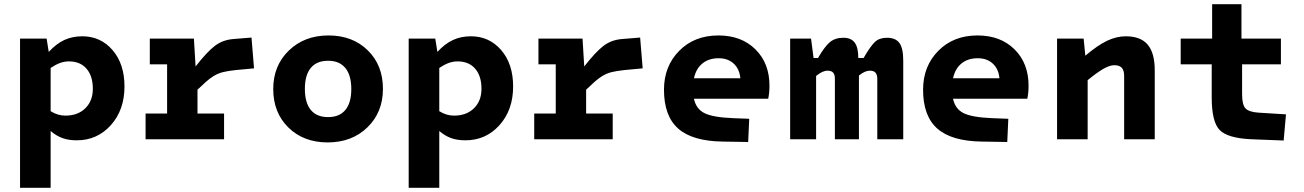

<svg xmlns="http://www.w3.org/2000/svg" viewBox="-20 -660 6180 910"><path d="M220 230H75V-477H201L211 -414Q247 -453 285 -470.5Q323 -488 370 -488Q457 -488 513.5 -422.5Q570 -357 570 -250Q570 -139 505.5 -67Q441 5 344 5Q305 5 276 -5.5Q247 -16 220 -39ZM420 -239Q420 -300 390 -334.5Q360 -369 307 -369Q285 -369 264.5 -361.5Q244 -354 220 -338V-133Q238 -122 255 -117Q272 -112 290 -112Q349 -112 384.5 -147Q420 -182 420 -239Z M670 0V-122H772V-355H690V-477H899L907 -345Q960 -413 997.5 -442Q1035 -471 1086 -475L1172 -482L1184 -336L1098 -328Q1060 -324 1036 -318Q1012 -312 990 -298Q974 -288 956.5 -272.5Q939 -257 916 -235V-122H1042V0Z M1795 -239Q1795 -128 1721.5 -56.5Q1648 15 1533 15Q1419 15 1347 -55.5Q1275 -126 1275 -238Q1275 -349 1349 -420.5Q1423 -492 1537 -492Q1651 -492 1723 -421.5Q1795 -351 1795 -239ZM1425 -239Q1425 -173 1453 -139Q1481 -105 1535 -105Q1589 -105 1617 -139Q1645 -173 1645 -238Q1645 -303 1617 -337.5Q1589 -372 1535 -372Q1481 -372 1453 -338Q1425 -304 1425 -239Z M2062 230H1917V-477H2043L2053 -414Q2089 -453 2127 -470.5Q2165 -488 2212 -488Q2299 -488 2355.5 -422.5Q2412 -357 2412 -250Q2412 -139 2347.5 -67Q2283 5 2186 5Q2147 5 2118 -5.5Q2089 -16 2062 -39ZM2262 -239Q2262 -300 2232 -334.5Q2202 -369 2149 -369Q2127 -369 2106.5 -361.5Q2086 -354 2062 -338V-133Q2080 -122 2097 -117Q2114 -112 2132 -112Q2191 -112 2226.5 -147Q2262 -182 2262 -239Z M2512 0V-122H2614V-355H2532V-477H2741L2749 -345Q2802 -413 2839.5 -442Q2877 -471 2928 -475L3014 -482L3026 -336L2940 -328Q2902 -324 2878 -318Q2854 -312 2832 -298Q2816 -288 2798.5 -272.5Q2781 -257 2758 -235V-122H2884V0Z M3453 -100 3531 -97 3526 13 3405 11Q3262 9 3194.5 -50.5Q3127 -110 3127 -235Q3127 -346 3199 -419Q3271 -492 3385 -492Q3494 -492 3560.5 -426Q3627 -360 3627 -254Q3627 -238 3625.5 -222Q3624 -206 3621 -192H3269Q3279 -144 3318.5 -124Q3358 -104 3453 -100ZM3386 -384Q3340 -384 3309.5 -359.5Q3279 -335 3269 -289H3489Q3485 -333 3457.5 -358.5Q3430 -384 3386 -384Z M3725 -477H3824L3836 -385H3857Q3888 -439 3913 -460Q3938 -481 3977 -481Q4014 -481 4031 -458Q4048 -435 4048 -385H4073Q4106 -442 4127 -461.5Q4148 -481 4184 -481Q4225 -481 4243 -456Q4261 -431 4261 -373V0H4138V-286Q4138 -306 4129.5 -315.5Q4121 -325 4103 -325Q4091 -325 4078.5 -319.5Q4066 -314 4051 -302V0H3937V-288Q3937 -307 3928.5 -316Q3920 -325 3903 -325Q3890 -325 3877 -319Q3864 -313 3848 -300V0H3725Z M4681 -100 4759 -97 4754 13 4633 11Q4490 9 4422.5 -50.5Q4355 -110 4355 -235Q4355 -346 4427 -419Q4499 -492 4613 -492Q4722 -492 4788.5 -426Q4855 -360 4855 -254Q4855 -238 4853.5 -222Q4852 -206 4849 -192H4497Q4507 -144 4546.5 -124Q4586 -104 4681 -100ZM4614 -384Q4568 -384 4537.5 -359.5Q4507 -335 4497 -289H4717Q4713 -333 4685.5 -358.5Q4658 -384 4614 -384Z M4990 -477H5116L5124 -396Q5183 -446 5227.5 -467Q5272 -488 5316 -488Q5386 -488 5419.5 -448.5Q5453 -409 5453 -327V0H5308V-300Q5308 -327 5296.5 -339Q5285 -351 5261 -351Q5240 -351 5210 -334Q5180 -317 5135 -280V0H4990Z M5723 -198V-355H5576V-477H5725V-640H5864V-477H6051V-355H5867V-213Q5867 -164 5883 -146.5Q5899 -129 5946 -126L6075 -118L6064 6L5911 0Q5799 -5 5761 -43.5Q5723 -82 5723 -198Z"/></svg>

Font: Intel One Mono
Style: Bold
Weight: 700
Monospace: yes
Designer: Fred Shallcrass
Foundry: Frere-Jones Type LLC
Version: Version 1.400;hotconv 1.1.0;makeotfexe 2.6.0;FJTRelease1.4